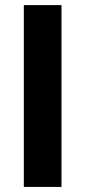

<svg xmlns="http://www.w3.org/2000/svg" viewBox="-20 -739 336 759"><path d="M223.1 0V-718.8H74.2V0Z"/></svg>

Font: Winston
Style: Bold
Weight: 700
Designer: Vernon Adams, Kim Jin-seong, David Berlow, Cristiano Sobral
Foundry: The Winston Project Authors
Version: Version 3.004